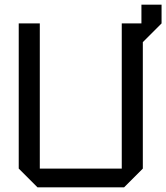

<svg xmlns="http://www.w3.org/2000/svg" viewBox="-20 -800 710 820"><path d="M60 -80V-700H150V-80H500V-700H584V-780H670V-700L590 -620V-80L510 0H140Z"/></svg>

Font: Tektur
Style: Regular
Weight: 400
Designer: Adam Jagosz
Foundry: Adam Jagosz
Version: Version 1.005;gftools[0.9.30]